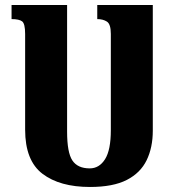

<svg xmlns="http://www.w3.org/2000/svg" viewBox="-20 -734 706 764"><path d="M367 -714H588V-214Q588 -147 563.5 -96.5Q539 -46 484.5 -18Q430 10 338 10Q218 10 149 -42.5Q80 -95 80 -218V-599Q80 -640 68 -649Q56 -658 26 -658V-714H247V-210Q247 -127 268 -95.5Q289 -64 337 -64Q375 -64 398 -100.5Q421 -137 421 -216V-599Q421 -638 405.5 -648Q390 -658 367 -658Z"/></svg>

Font: Noto Serif Armenian ExtraCondensed Black
Style: Regular
Weight: 900
Width: 2
Designer: Monotype Design Team
Foundry: Monotype Imaging Inc.
Version: Version 2.008; ttfautohint (v1.8.4.7-5d5b)